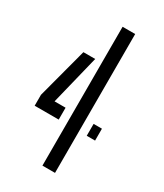

<svg xmlns="http://www.w3.org/2000/svg" viewBox="-199 -879 820 958"><g transform="rotate(30 211.0 -400.0)"><path d="M213 0V-800H285.5V0ZM30 -239.5V-302.5L107 -592.5H175L105 -308H168.5V-239.5ZM330 -239.5V-308H378V-239.5Z"/></g></svg>

Font: Big Shoulders Stencil Display Medium
Style: Regular
Weight: 500
Designer: Patric King
Foundry: XO Type Co
Version: Version 1.000